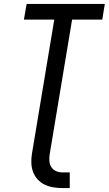

<svg xmlns="http://www.w3.org/2000/svg" viewBox="-20 -755 555 980"><path d="M298 205Q274 205 251 201Q228 197 207.5 187Q187 177 172 160.5Q157 144 149 123Q141 102 140 78Q139 54 143 30L257 -655H102L116 -735H515L502 -655H348L234 30Q231 48 232 65.5Q233 83 241.5 97Q250 111 265.5 118Q281 125 298 125H336V205Z"/></svg>

Font: Iosevka SS04 Medium Oblique
Style: Regular
Weight: 500
Italic angle: -9°
Monospace: yes
Designer: Belleve Invis
Foundry: Belleve Invis
Version: Version 19.0.0; ttfautohint (v1.8.4)